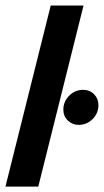

<svg xmlns="http://www.w3.org/2000/svg" viewBox="-25 -687 382 707"><path d="M-4.9 0 161.8 -666.7H282.6L116 0ZM264.6 -227.1Q241.7 -227.1 225 -243.1Q208.3 -259 208.3 -283.3Q208.3 -313.2 229.9 -334.7Q251.4 -356.2 281.2 -356.2Q305.6 -356.2 321.5 -339.9Q337.5 -323.6 337.5 -300Q337.5 -270.1 316 -248.6Q294.4 -227.1 264.6 -227.1Z"/></svg>

Font: Afacad
Style: Italic
Weight: 400
Italic angle: -14°
Designer: Kristian Moeller
Foundry: Dicotype
Version: Version 1.000